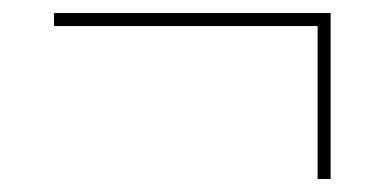

<svg xmlns="http://www.w3.org/2000/svg" viewBox="-20 -395 599 295"><path d="M468 -120H488V-375H63V-355H468Z"/></svg>

Font: Noto Serif Display Light
Style: Italic
Weight: 300
Italic angle: -12°
Designer: Monotype Design Team
Foundry: Monotype Imaging Inc.
Version: Version 2.009